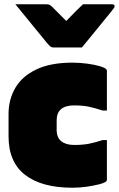

<svg xmlns="http://www.w3.org/2000/svg" viewBox="-20 -861 556 898"><path d="M363 -639H229Q222 -639 216.5 -643Q211 -647 199 -661Q192 -670 175 -690.5Q158 -711 136 -738Q114 -765 92 -792Q70 -819 52 -841H194Q205 -841 210.5 -839Q216 -837 223 -830L290 -763Q316 -790 334 -808Q352 -826 368 -841H505Q516 -841 516 -832Q516 -828 513 -823.5Q510 -819 498 -804Q487 -791 468.5 -768Q450 -745 429.5 -720Q409 -695 391 -673Q373 -651 363 -639ZM319 -568Q353 -568 386.5 -563.5Q420 -559 445 -552Q470 -545 477 -537Q480 -534 480 -529V-344H460Q427 -355 397.5 -361.5Q368 -368 327 -368Q245 -368 245 -298V-253Q245 -218 267 -200Q289 -183 327 -183Q368 -183 397.5 -189Q427 -195 460 -206H480V-21Q480 -16 477 -13Q470 -6 445.5 0.5Q421 7 387 12Q353 17 319 17Q175 17 97.5 -43Q20 -103 20 -223V-328Q20 -396 52 -450.5Q84 -505 150.5 -536.5Q217 -568 319 -568Z"/></svg>

Font: Recursive Sn Lnr St XBk
Style: Regular
Weight: 1000
Version: Version 1.079;hotconv 1.0.112;makeotfexe 2.5.65598; ttfautoh